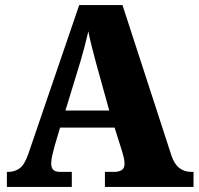

<svg xmlns="http://www.w3.org/2000/svg" viewBox="-20 -734 780 754"><path d="M7 0V-59H13Q37 -59 56.5 -72.5Q76 -86 91 -129L291 -714H461L653 -124Q664 -90 684 -74.5Q704 -59 730 -59H740V0H392V-59H430Q445 -59 457 -65.5Q469 -72 469 -91Q469 -105 465 -119.5Q461 -134 459 -141L430 -233H216L194 -159Q191 -147 186 -127Q181 -107 181 -92Q181 -77 188.5 -68Q196 -59 216 -59H262V0ZM237 -300H409L356 -491Q349 -519 341 -549Q333 -579 327 -611Q312 -547 296 -493Z"/></svg>

Font: Noto Serif Myanmar SemiCondensed Black
Style: Regular
Weight: 900
Width: 4
Designer: Ben Mitchell and the Monotype Design Team
Foundry: Monotype Imaging Inc.
Version: Version 2.106; ttfautohint (v1.8.4.7-5d5b)